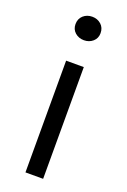

<svg xmlns="http://www.w3.org/2000/svg" viewBox="-136 -737 517 783"><g transform="rotate(20 122.0 -345.0)"><path d="M83.5 0V-484.9H160.2V0ZM123 -587.9Q100.1 -587.9 84.2 -601.8Q68.4 -615.7 68.4 -638.2Q68.4 -661.6 84.2 -675.8Q100.1 -689.9 123 -689.9Q145.5 -689.9 161.4 -675.8Q177.2 -661.6 177.2 -638.2Q177.2 -615.7 161.4 -601.8Q145.5 -587.9 123 -587.9Z"/></g></svg>

Font: Varta Light
Style: Regular
Weight: 400
Version: Version 1.004